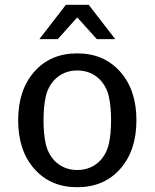

<svg xmlns="http://www.w3.org/2000/svg" viewBox="-20 -763 640 795"><path d="M457 -601.1H380.9L299.8 -690.9L219.2 -601.1H143.1L252.9 -743.2H347.2ZM394 -433.1Q356 -471.2 299.8 -471.2Q244.1 -471.2 206.1 -433.1Q178.2 -403.3 169.2 -362.1Q160.2 -320.8 160.2 -265.1Q160.2 -209.5 169.2 -168.2Q178.2 -127 206.1 -97.2Q244.1 -59.1 299.8 -59.1Q356 -59.1 394 -97.2Q421.9 -127 430.9 -168.2Q439.9 -209.5 439.9 -265.1Q439.9 -320.8 430.9 -362.1Q421.9 -403.3 394 -433.1ZM299.8 -542Q410.2 -542 477.5 -466.3Q544.9 -390.6 544.9 -265.1Q544.9 -139.6 477.8 -63.7Q410.6 12.2 299.8 12.2Q189.5 12.2 122.3 -63.5Q55.2 -139.2 55.2 -265.1Q55.2 -390.6 122.1 -466.3Q189 -542 299.8 -542Z"/></svg>

Font: Aurulent Sans Mono
Style: Regular
Weight: 400
Monospace: yes
Version: Version 2007.05.04